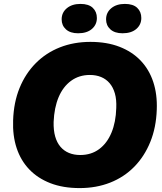

<svg xmlns="http://www.w3.org/2000/svg" viewBox="-20 -952 830 981"><path d="M387 9Q302 9 237.5 -16Q173 -41 129.5 -86.5Q86 -132 65 -195.5Q44 -259 47 -337Q50 -429 80 -502.5Q110 -576 162.5 -629Q215 -682 286 -710Q357 -738 442 -738Q526 -738 590.5 -713Q655 -688 698.5 -642.5Q742 -597 763 -533.5Q784 -470 781 -392Q778 -301 748 -227Q718 -153 666 -100Q614 -47 543 -19Q472 9 387 9ZM390 -160Q446 -160 486.5 -190Q527 -220 549.5 -274Q572 -328 574 -400Q576 -443 567 -474.5Q558 -506 540 -527Q522 -548 496.5 -558.5Q471 -569 439 -569Q384 -569 343 -539Q302 -509 279.5 -455.5Q257 -402 254 -329Q253 -286 262 -254.5Q271 -223 289 -202Q307 -181 332.5 -170.5Q358 -160 390 -160ZM606 -782Q566 -782 544 -802Q522 -822 522 -853Q522 -888 548.5 -910Q575 -932 618 -932Q660 -932 681 -912Q702 -892 702 -860Q702 -826 676.5 -804Q651 -782 606 -782ZM379 -782Q339 -782 317 -802Q295 -822 295 -853Q295 -888 321.5 -910Q348 -932 391 -932Q433 -932 454 -912Q475 -892 475 -860Q475 -826 449.5 -804Q424 -782 379 -782Z"/></svg>

Font: Mona Sans ExtraLight Black
Style: Italic
Weight: 900
Italic angle: -11.6951°
Version: Version 2.000